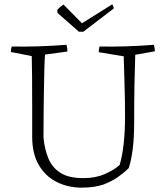

<svg xmlns="http://www.w3.org/2000/svg" viewBox="-20 -854 758 883"><path d="M357 9Q292 9 240 -17.5Q188 -44 158 -96Q128 -148 128 -225Q128 -296 128 -369Q128 -442 127.5 -502.5Q127 -563 126 -596L30 -615Q30 -630 34 -640Q97 -639 159 -641Q221 -643 286 -648Q290 -632 290 -617L187 -603Q185 -578 184 -534.5Q183 -491 182 -437.5Q181 -384 180.5 -328Q180 -272 180 -221Q185 -168 202.5 -125.5Q220 -83 259 -58.5Q298 -34 366 -35Q420 -35 462 -53.5Q504 -72 530 -95Q542 -133 548.5 -190.5Q555 -248 555 -316Q555 -399 552.5 -473Q550 -547 549 -595L434 -614Q434 -628 438 -640Q502 -639 563.5 -641Q625 -643 688 -648Q692 -633 692 -618L602 -602Q600 -546 598.5 -470Q597 -394 597 -293Q597 -221 590.5 -169Q584 -117 572 -81Q551 -60 522.5 -40Q494 -20 455 -5Q433 2 408.5 5.5Q384 9 357 9ZM343 -708 244 -795V-809Q250 -816 257 -822Q264 -828 272 -833L357 -747L496 -834Q498 -832 500.5 -825.5Q503 -819 503 -815L363 -708Z"/></svg>

Font: Labrada Light
Style: Regular
Weight: 300
Designer: Mercedes Jáuregui
Foundry: Omnibus-Type Team
Version: Version 1.000; ttfautohint (v1.8.4.7-5d5b)